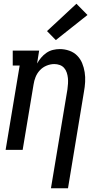

<svg xmlns="http://www.w3.org/2000/svg" viewBox="-20 -800 540 1025"><path d="M252 205 340 -323Q342 -338 343 -353.5Q344 -369 342.5 -383.5Q341 -398 336.5 -412Q332 -426 322.5 -437Q313 -448 299 -453Q285 -458 270 -458Q249 -458 228.5 -449.5Q208 -441 193 -425Q178 -409 170 -389Q162 -369 159 -348L101 0H10L85 -450H48V-530H189L178 -461Q187 -477 199.5 -492Q212 -507 228 -518Q244 -529 262.5 -533.5Q281 -538 299 -538Q325 -538 349.5 -529.5Q374 -521 391.5 -503.5Q409 -486 418.5 -463Q428 -440 432 -414.5Q436 -389 434.5 -362.5Q433 -336 428 -309L343 205ZM278 -586 231 -634 388 -780 447 -720Z"/></svg>

Font: Iosevka Slab Medium Oblique
Style: Regular
Weight: 500
Italic angle: -9°
Monospace: yes
Designer: Belleve Invis
Foundry: Belleve Invis
Version: Version 11.1.1; ttfautohint (v1.8.3)